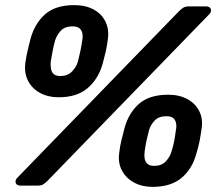

<svg xmlns="http://www.w3.org/2000/svg" viewBox="-20 -725 864 750"><path d="M60 0Q45 0 41.5 -10.5Q38 -21 48 -31L679 -681Q688 -690 696 -695Q704 -700 718 -700H785Q800 -700 803.5 -689.5Q807 -679 797 -669L166 -19Q157 -10 149 -5Q141 0 127 0ZM576 5Q535 5 503.5 -12Q472 -29 456 -59.5Q440 -90 446 -130Q449 -156 454 -175.5Q459 -195 466 -223Q482 -283 522.5 -319Q563 -355 637 -355Q681 -355 712.5 -337.5Q744 -320 759 -289.5Q774 -259 767 -219Q763 -191 759 -171Q755 -151 747 -125Q731 -65 689 -30Q647 5 576 5ZM582 -77Q611 -77 627.5 -94.5Q644 -112 650 -133Q657 -156 660.5 -174.5Q664 -193 667 -216Q670 -230 668 -242.5Q666 -255 657.5 -263Q649 -271 630 -271Q600 -271 584 -254Q568 -237 562 -216Q556 -193 552 -174.5Q548 -156 545 -133Q543 -119 545 -106Q547 -93 556 -85Q565 -77 582 -77ZM209 -345Q168 -345 136.5 -362Q105 -379 89.5 -409.5Q74 -440 79 -480Q83 -506 87.5 -525.5Q92 -545 99 -573Q116 -634 156.5 -669.5Q197 -705 270 -705Q314 -705 345.5 -688Q377 -671 392 -640.5Q407 -610 401 -569Q397 -541 392.5 -521.5Q388 -502 381 -476Q364 -416 322 -380.5Q280 -345 209 -345ZM216 -428Q244 -428 261 -445.5Q278 -463 284 -483Q290 -507 294 -525.5Q298 -544 301 -566Q304 -580 302 -593Q300 -606 291 -614Q282 -622 263 -622Q233 -622 217 -604.5Q201 -587 195 -566Q189 -544 185.5 -525.5Q182 -507 178 -483Q177 -470 179 -457Q181 -444 189.5 -436Q198 -428 216 -428Z"/></svg>

Font: Rubik SemiBold
Style: Italic
Weight: 600
Italic angle: -12°
Designer: Hubert and Fischer
Foundry: Hubert and Fischer
Version: Version 2.300;gftools[0.9.30]